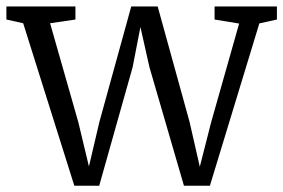

<svg xmlns="http://www.w3.org/2000/svg" viewBox="-23 -575 890 603"><path d="M49.8 -502 -2.9 -513.7V-554.7H213.9V-513.7L134.3 -502L223.1 -190.9L256.3 -52.2L289.1 -191.9L389.2 -554.7H472.2L572.3 -192.4L604.5 -51.3L640.1 -190.9L728 -501L650.9 -513.7V-554.7H846.7V-513.7L791.5 -501.5L636.2 8.3H554.7L446.3 -364.3L418 -490.2L393.6 -364.3L288.6 8.3H210.4Z"/></svg>

Font: MerriweatherLight
Style: Regular
Weight: 300
Designer: Eben Sorkin ( sorkintype@gmail.com )
Foundry: Eben Sorkin
Version: Version 1.055; ttfautohint (v1.4.1)